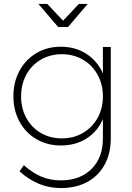

<svg xmlns="http://www.w3.org/2000/svg" viewBox="-20 -759 671 974"><path d="M542 -521V-57Q542 19 511 76Q480 133 423 164Q366 195 290 195Q229 195 177.5 173.5Q126 152 79 110L101 79Q143 117 188.5 136.5Q234 156 289 156Q386 156 444 98.5Q502 41 502 -56V-155Q475 -92 419 -56.5Q363 -21 289 -21Q220 -21 165 -53Q110 -85 79 -142Q48 -199 48 -271Q48 -343 79 -400Q110 -457 164.5 -489.5Q219 -522 288 -522Q362 -522 418 -486Q474 -450 502 -387V-521ZM294 -57Q353 -57 400.5 -84.5Q448 -112 475 -160.5Q502 -209 502 -270Q502 -331 475 -380Q448 -429 400.5 -456.5Q353 -484 294 -484Q235 -484 187.5 -456.5Q140 -429 113.5 -380Q87 -331 87 -270Q87 -209 113.5 -160.5Q140 -112 187 -84.5Q234 -57 294 -57ZM380 -739H425L325 -622H275L175 -739H220L300 -654Z"/></svg>

Font: Argentum Sans ExtraLight
Style: Regular
Weight: 275
Designer: Julieta Ulanovsky (Modified by Cristiano Sobral)
Foundry: Julieta Ulanovsky
Version: Version 1.000; ttfautohint (v1.5.65-e2d9)